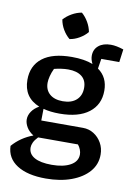

<svg xmlns="http://www.w3.org/2000/svg" viewBox="-102 -816 747 1083"><g transform="rotate(10 271.5 -274.5)"><path d="M251 -170Q198 -170 158 -181L157 -114H396Q430 -114 458 -96.5Q486 -79 503 -49Q520 -19 520 18Q520 74 484 115.5Q448 157 384.5 180.5Q321 204 238 204Q133 204 73 165.5Q13 127 11 57Q58 3 128 -23Q101 -40 88 -62.5Q75 -85 75 -106Q75 -130 90 -152Q105 -174 132 -189Q40 -226 40 -327Q40 -408 97.5 -452.5Q155 -497 266 -497Q337 -497 386 -478Q374 -502 374 -523Q374 -560 400 -581.5Q426 -603 470 -603Q486 -603 504 -599.5Q522 -596 543 -589L533 -515H430L421 -458Q478 -418 478 -341Q478 -261 419 -215.5Q360 -170 251 -170ZM257 -242Q307 -242 335 -267.5Q363 -293 363 -337Q363 -380 335 -402Q307 -424 257 -424Q239 -424 217.5 -421Q196 -418 177 -413Q166 -390 160.5 -368Q155 -346 155 -330Q155 -289 182 -265.5Q209 -242 257 -242ZM124 46Q124 83 158.5 102.5Q193 122 258 122Q325 122 365 99.5Q405 77 405 37Q405 24 399.5 9.5Q394 -5 384 -17H156Q138 2 131 17.5Q124 33 124 46ZM277 -753Q299 -734 314.5 -707Q330 -680 335 -652Q317 -630 289.5 -614Q262 -598 234 -594Q212 -612 196 -639Q180 -666 175 -696Q194 -717 221 -732.5Q248 -748 277 -753Z"/></g></svg>

Font: Piazzolla SemiBold
Style: Regular
Weight: 600
Designer: Juan Pablo del Peral
Foundry: Huerta Tipografica
Version: Version 1.330